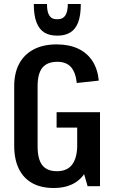

<svg xmlns="http://www.w3.org/2000/svg" viewBox="-20 -931 575 960"><path d="M248 9Q186 9 142 -15Q98 -39 74.5 -86.5Q51 -134 51 -203V-499Q51 -566 76 -612.5Q101 -659 148.5 -684Q196 -709 263 -709Q325 -709 370 -688Q415 -667 441.5 -627Q468 -587 474 -528L364 -516Q358 -570 334.5 -596Q311 -622 267 -622Q216 -622 192 -592.5Q168 -563 168 -500V-199Q168 -135 191.5 -105Q215 -75 265 -75Q314 -75 339 -106Q364 -137 366 -197L437 -198Q437 -132 415.5 -86Q394 -40 352 -15.5Q310 9 248 9ZM366 -180V-345L403 -293H263V-370H480V0H418ZM263 -753Q228 -753 202.5 -768Q177 -783 163 -818Q149 -853 149 -911H215Q215 -882 221 -865.5Q227 -849 237.5 -842Q248 -835 262 -835H270Q294 -835 306.5 -853.5Q319 -872 319 -911H384Q384 -853 370.5 -818.5Q357 -784 331 -768.5Q305 -753 271 -753Z"/></svg>

Font: Pathway Extreme Condensed SemiBold
Style: Regular
Weight: 600
Width: 3
Version: Version 1.001;gftools[0.9.26]